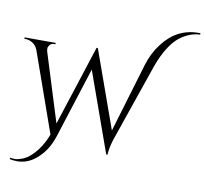

<svg xmlns="http://www.w3.org/2000/svg" viewBox="-120 -1064 1435 1352"><g transform="rotate(10 597.0 -388.0)"><path d="M1191 -944Q1198 -944 1204 -944V-934Q1157 -932 1115 -912Q1073 -892 1044 -864.5Q1015 -837 990 -798Q950 -736 922 -656L730 -99Q710 -36 708 12H699L495 -559L334 -55Q298 58 218 121Q160 168 88 168Q63 168 35 162L37 152Q52 155 71.5 155Q91 155 123.5 143Q156 131 188 100Q253 37 288 -58L86 -629Q74 -659 49 -674.5Q24 -690 -2 -690H-10V-700H212V-690H203Q182 -690 171.5 -676.5Q161 -663 161 -651Q161 -639 164 -629L316 -142L502 -716L511 -715L709 -161L857 -656Q883 -743 937 -813Q1037 -944 1191 -944Z"/></g></svg>

Font: Cinzel Decorative
Style: Regular
Weight: 400
Designer: Natanael Gama
Version: Version 1.001;PS 001.001;hotconv 1.0.56;makeotf.lib2.0.21325